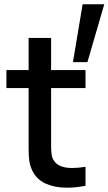

<svg xmlns="http://www.w3.org/2000/svg" viewBox="-20 -867 506 896"><path d="M218.5 -456V-217.5V-189Q218.5 -163.5 220.5 -147.8Q222.5 -132 229.5 -120.5Q241.5 -100.5 263.2 -91.8Q285 -83 316.5 -83Q343.5 -83 379 -88.5V0Q332.5 9 293.5 9Q237.5 9 195.8 -9Q154 -27 133.5 -65.5Q121 -89 117.2 -113.8Q113.5 -138.5 113.5 -174V-212.5V-456H10V-540H113.5V-690H218.5V-540H379V-456ZM320.5 -577 365.5 -847H466.5L388 -577Z"/></svg>

Font: Hauora SemiBold
Style: Regular
Weight: 600
Designer: Wayne Shih
Foundry: WCYS
Version: Version 1.001